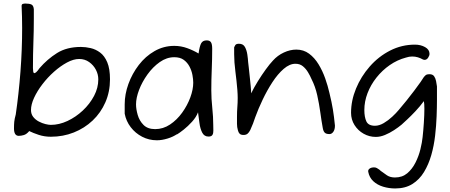

<svg xmlns="http://www.w3.org/2000/svg" viewBox="-20 -782 2541 1084"><path d="M267 -10Q231 -10 199 -20.5Q167 -31 145 -42Q130 -24 114.5 -19.5Q99 -15 86 -15Q59 -15 59 -57Q59 -79 60.5 -94.5Q62 -110 69 -136Q86 -253 95.5 -377.5Q105 -502 105 -624Q105 -687 102 -748Q102 -758 109 -760Q116 -762 123 -762Q146 -762 157.5 -756.5Q169 -751 171 -730V-675Q171 -608 168.5 -541.5Q166 -475 166 -397Q166 -387 167.5 -378Q169 -369 174 -369Q178 -369 185 -375Q192 -381 203 -397Q247 -448 302 -482.5Q357 -517 437 -517Q463 -517 491.5 -510.5Q520 -504 545 -485.5Q570 -467 585.5 -430.5Q601 -394 601 -334Q601 -264 575 -204.5Q549 -145 503 -101.5Q457 -58 396.5 -34Q336 -10 267 -10ZM267 -77Q314 -77 361 -99Q408 -121 447.5 -158Q487 -195 511 -240.5Q535 -286 535 -334Q535 -362 521.5 -388Q508 -414 483.5 -431.5Q459 -449 427 -449Q395 -449 358 -429Q321 -409 285 -377Q249 -345 219.5 -306.5Q190 -268 172.5 -230Q155 -192 155 -161Q155 -138 167.5 -122Q180 -106 199 -96Q218 -86 236.5 -81.5Q255 -77 267 -77Z M866 10Q821 10 782.5 -10Q744 -30 718 -64Q692 -98 684 -140V-193Q684 -250 705 -308Q726 -366 763.5 -415Q801 -464 852.5 -493.5Q904 -523 964 -523Q1002 -523 1037.5 -510Q1073 -497 1101 -480Q1107 -522 1116 -538Q1125 -554 1147 -554Q1164 -554 1171 -543.5Q1178 -533 1178 -507Q1178 -447 1175.5 -389.5Q1173 -332 1173 -272Q1173 -224 1178.5 -173Q1184 -122 1184 -75Q1184 -60 1184.5 -45Q1185 -30 1179.5 -20.5Q1174 -11 1157 -11Q1133 -11 1121.5 -33.5Q1110 -56 1106 -88Q1102 -120 1098 -148Q1088 -121 1064.5 -95Q1041 -69 1017.5 -50.5Q994 -32 981.5 -24.5Q969 -17 981 -26Q959 -10 926.5 0Q894 10 866 10ZM856 -53Q901 -53 940 -79Q979 -105 1008.5 -146Q1038 -187 1054.5 -232Q1071 -277 1071 -315Q1071 -334 1066.5 -358.5Q1062 -383 1050 -406Q1038 -429 1017.5 -444Q997 -459 964 -459Q921 -459 882 -431.5Q843 -404 812.5 -361.5Q782 -319 765 -274Q748 -229 748 -193Q748 -166 757.5 -133Q767 -100 790.5 -76.5Q814 -53 856 -53Z M1355 -20Q1340 -20 1333 -27Q1326 -34 1323 -47Q1318 -64 1318 -83V-122Q1318 -154 1320 -177.5Q1322 -201 1322 -229Q1322 -239 1321.5 -250.5Q1321 -262 1320 -275Q1316 -324 1309 -378Q1302 -432 1302 -476V-515Q1308 -529 1313.5 -532Q1319 -535 1329 -535Q1353 -535 1363 -516.5Q1373 -498 1376.5 -473.5Q1380 -449 1381 -431Q1382 -424 1384.5 -401Q1387 -378 1390 -349.5Q1393 -321 1395.5 -295Q1398 -269 1398 -255Q1414 -288 1436 -323.5Q1458 -359 1480.5 -390Q1503 -421 1521 -440Q1547 -469 1582.5 -485.5Q1618 -502 1653 -502Q1694 -502 1725 -479Q1756 -456 1778.5 -419Q1801 -382 1816 -339.5Q1831 -297 1840 -257Q1853 -204 1859.5 -164Q1866 -124 1871 -73Q1871 -51 1862 -38Q1853 -25 1840 -25Q1821 -25 1813 -33.5Q1805 -42 1802 -61Q1795 -99 1788.5 -147Q1782 -195 1771 -244.5Q1760 -294 1739 -335Q1731 -354 1719 -374Q1707 -394 1690 -408Q1673 -422 1648 -422Q1615 -422 1581.5 -393Q1548 -364 1518 -318Q1488 -272 1463 -219.5Q1438 -167 1421 -120Q1416 -104 1408.5 -84.5Q1401 -65 1393 -48Q1386 -34 1377.5 -27Q1369 -20 1355 -20Z M2211 282Q2176 282 2143 272Q2110 262 2087.5 241Q2065 220 2059 188Q2057 177 2066.5 170Q2076 163 2092 163Q2101 163 2108 167Q2115 171 2122 176Q2125 179 2128 181.5Q2131 184 2134 186Q2147 196 2165 208Q2183 220 2210 220Q2251 220 2279 196.5Q2307 173 2325.5 136.5Q2344 100 2353.5 61Q2363 22 2366 -8Q2370 -44 2373 -89Q2376 -134 2376 -168Q2376 -198 2373 -211Q2351 -181 2325.5 -154Q2300 -127 2278.5 -107Q2257 -87 2247 -78Q2229 -63 2204.5 -47Q2180 -31 2153.5 -20Q2127 -9 2102 -9Q2065 -9 2033 -27Q2001 -45 1981.5 -76Q1962 -107 1962 -145Q1962 -214 1990 -282Q2018 -350 2067.5 -406.5Q2117 -463 2182.5 -496.5Q2248 -530 2323 -530Q2355 -530 2380 -516Q2405 -502 2405 -478Q2405 -468 2397 -456Q2389 -444 2377 -444Q2372 -444 2366 -447Q2354 -454 2339 -458.5Q2324 -463 2307 -463Q2290 -463 2272 -457Q2223 -444 2180.5 -414.5Q2138 -385 2105.5 -344Q2073 -303 2055 -256Q2037 -209 2037 -161Q2037 -121 2048.5 -96.5Q2060 -72 2097 -72Q2121 -72 2146.5 -87Q2172 -102 2194.5 -123Q2217 -144 2231 -161Q2252 -185 2275 -214Q2298 -243 2319 -270.5Q2340 -298 2354.5 -319Q2369 -340 2373 -347Q2382 -358 2388 -360.5Q2394 -363 2405 -363Q2423 -363 2431 -351.5Q2439 -340 2442 -324Q2445 -308 2447 -294V-218Q2447 -177 2445 -124.5Q2443 -72 2436.5 -15.5Q2430 41 2415 93.5Q2400 146 2374 189Q2348 232 2308 257Q2268 282 2211 282Z"/></svg>

Font: Fuzzy Bubbles
Style: Regular
Weight: 400
Designer: Robert E. Leuschke
Foundry: Robert E. Leuschke
Version: Version 1.010; ttfautohint (v1.8.3)